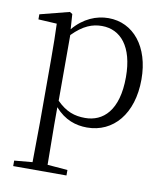

<svg xmlns="http://www.w3.org/2000/svg" viewBox="-87 -598 803 930"><g transform="rotate(10 315.0 -133.0)"><path d="M360 14C489 14 580 -91 580 -261C580 -422 494 -526 372 -526C313 -526 250 -501 200 -441L195 -515L182 -523L38 -486V-461L129 -456C131 -406 132 -351 132 -282V30L130 225L41 233V260H303V233L204 225L202 30V-58C250 -3 306 14 360 14ZM203 -413C256 -467 301 -483 347 -483C439 -483 504 -409 504 -259C504 -94 431 -30 343 -30C291 -30 249 -44 203 -90Z"/></g></svg>

Font: Noto Serif JP Light
Style: Regular
Weight: 300
Designer: Ryoko NISHIZUKA 西塚涼子 (kana & ideographs); Frank Grießhammer (Latin, Greek & Cyrillic); Wenlong ZHANG 张文龙 (bopomofo); San
Foundry: Adobe
Version: Version 2.001;hotconv 1.1.0;makeotfexe 2.6.0